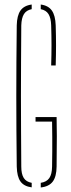

<svg xmlns="http://www.w3.org/2000/svg" viewBox="-20 -824 312 848"><path d="M120 3.5Q85.5 -1 70.2 -22.8Q55 -44.5 54 -88Q53 -171.5 52.5 -248.5Q52 -325.5 52 -400Q52 -474.5 52.5 -551.5Q53 -628.5 54 -712Q55 -755.5 70.5 -777.5Q86 -799.5 120 -804V-783.5Q96.5 -779 85.8 -761.8Q75 -744.5 74 -712Q73.5 -628.5 73 -551.5Q72.5 -474.5 72.5 -400Q72.5 -325.5 73 -248.5Q73.5 -171.5 74 -88Q74 -55.5 84.8 -38.2Q95.5 -21 120 -16.5ZM160 4V-16.5Q186 -20.5 197.8 -37.5Q209.5 -54.5 210 -88Q210.5 -123.5 210.8 -155.5Q211 -187.5 210.8 -219.5Q210.5 -251.5 210 -287H137V-307H230Q231 -272.5 231 -222Q231 -171.5 230 -88Q229.5 -44 213 -22Q196.5 0 160 4ZM206 -535Q207.5 -582.5 207.5 -623.8Q207.5 -665 206 -712Q205 -744.5 194.2 -761.8Q183.5 -779 160 -783.5V-804Q193.5 -799.5 209 -777.5Q224.5 -755.5 226 -712Q227.5 -665 227.5 -623.8Q227.5 -582.5 226 -535Z"/></svg>

Font: Big Shoulders Stencil Display SC Thin
Style: Regular
Weight: 100
Designer: Patric King
Foundry: XO Type Co
Version: Version 2.001